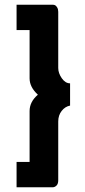

<svg xmlns="http://www.w3.org/2000/svg" viewBox="-20 -760 357 811"><path d="M105 -633H50V-740H203Q208 -740 212.5 -738Q217 -736 221.5 -728.5Q226 -721 226 -710V-473Q226 -451 241 -429.5Q256 -408 276 -408V-314Q255 -310 240.5 -291.5Q226 -273 226 -247V1Q226 17 218.5 24Q211 31 203 31H50V-76H105V-291Q105 -330 140 -360Q105 -392 105 -429Z"/></svg>

Font: Raleway
Style: Bold
Weight: 700
Designer: Matt McInerney, Pablo Impallari, Rodrigo Fuenzalida
Foundry: Matt McInerney, Pablo Impallari, Rodrigo Fuenzalida
Version: Version 3.000